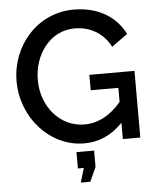

<svg xmlns="http://www.w3.org/2000/svg" viewBox="-61 -766 840 1030"><g transform="rotate(-5 359.5 -251.0)"><path d="M428 -359V-276H577V-200C518 -130 451 -96 379 -96C248 -96 150 -212 150 -355C150 -491 237 -614 371 -614C452 -614 524 -575 563 -498L649 -560C602 -653 509 -715 374 -715C180 -715 36 -551 36 -358C36 -165 182 5 370 5C448 5 517 -25 577 -88V0H671V-359ZM323 136H355L332 213H383L418 136V48H323Z"/></g></svg>

Font: FIGSv2-sans-serif SemiBold
Style: Regular
Weight: 600
Designer: Matt McInerney, Pablo Impallari, Rodrigo Fuenzalida,Mirko Velimirovic
Foundry: Matt McInerney, Pablo Impallari, Rodrigo Fuenzalida
Version: Version 4.021;hotconv 1.0.109;makeotfexe 2.5.65596